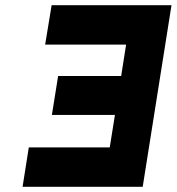

<svg xmlns="http://www.w3.org/2000/svg" viewBox="-20 -720 681 740"><path d="M530 0H67L91 -152H403L423 -277H180L204 -427H447L466 -548H154L179 -700H641Z"/></svg>

Font: Unageo
Style: ExtraBold-Italic
Weight: 800
Designer: Richard Sepsi
Foundry: Richard Sepsi
Version: Version 2.000